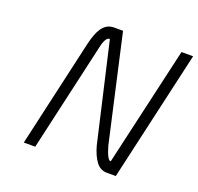

<svg xmlns="http://www.w3.org/2000/svg" viewBox="-122 -830 994 963"><g transform="rotate(20 375.0 -348.5)"><path d="M231 -576Q237 -601 245 -623Q253 -645 264 -661.5Q275 -678 291 -687.5Q307 -697 329 -697H376L504 -129Q508 -117 512 -104.5Q516 -92 521 -82Q526 -72 531 -66Q536 -60 542 -61L688 -697H750L591 0H543Q508 0 485.5 -30Q463 -60 449 -111L328 -636Q304 -637 291 -571L161 0H100Z"/></g></svg>

Font: Panefresco 250wt
Style: Italic
Weight: 300
Version: Version 1.000